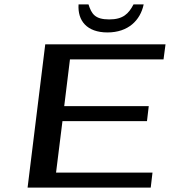

<svg xmlns="http://www.w3.org/2000/svg" viewBox="-20 -850 770 870"><path d="M663 0 671 -68H234L263 -301H646L654 -369H271L297 -581H721L730 -649H185L105 0ZM475 -762C410 -762 395 -787 381 -830H336C331 -757 373 -703 467 -703C561 -703 616 -758 631 -830H585C563 -788 538 -762 475 -762Z"/></svg>

Font: Gamestation Extended
Style: Italic
Weight: 400
Width: 7
Designer: Jonas Hecksher
Foundry: Jonas Hecksher, Playtypeª, e-types AS
Version: Version 1.003